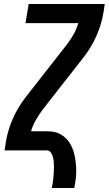

<svg xmlns="http://www.w3.org/2000/svg" viewBox="-20 -755 546 964"><path d="M240 189Q243 176 245 163Q247 150 248 136.5Q249 123 250 110Q251 97 251 84Q251 71 250 58Q249 45 245.5 33Q242 21 235 10.5Q228 0 215 0H3L10 -46Q20 -104 45 -160.5Q70 -217 108 -266L313 -528V-529H314Q334 -555 349.5 -582.5Q365 -610 373 -639H108L124 -735H506L499 -689Q489 -631 464 -574.5Q439 -518 401 -469L196 -207V-206H195Q176 -180 160 -152.5Q144 -125 136 -96H215Q234 -96 252 -92.5Q270 -89 285.5 -80Q301 -71 313.5 -58Q326 -45 334.5 -29.5Q343 -14 348.5 3Q354 20 357 38Q360 56 361.5 75Q363 94 362.5 113Q362 132 359.5 151Q357 170 353 189Z"/></svg>

Font: Iosevka Term Curly Oblique
Style: Bold
Weight: 700
Italic angle: -9°
Designer: Belleve Invis
Foundry: Belleve Invis
Version: Version 32.3.0